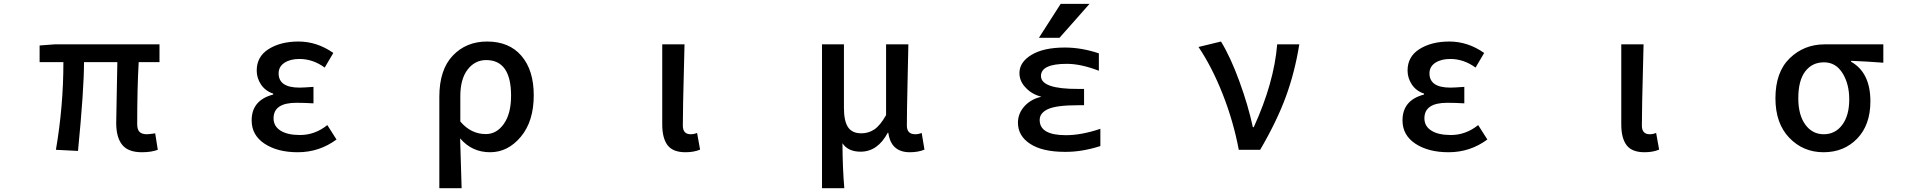

<svg xmlns="http://www.w3.org/2000/svg" viewBox="-20 -781 10040 1001"><path d="M719.7 12.7Q648.4 12.7 617.2 -25.9Q585.9 -64.5 585.9 -139.6Q585.9 -162.1 588.4 -279.8Q590.8 -397.5 591.8 -457H418Q418 -315.4 386.7 5.9L271.5 0Q310.5 -227.5 310.5 -457H186.5V-543.9L264.6 -549.8H811.5V-457H703.1Q695.3 -324.2 695.3 -133.8Q695.3 -105.5 707.5 -93.3Q719.7 -81.1 746.1 -81.1Q757.8 -81.1 789.1 -85.9L802.7 0Q768.6 12.7 719.7 12.7Z M1532.2 12.7Q1426.8 12.7 1359.4 -31.7Q1292 -76.2 1292 -153.3Q1292 -258.8 1404.3 -288.1V-293Q1363.3 -306.6 1340.8 -340.3Q1318.4 -374 1318.4 -413.1Q1318.4 -486.3 1380.9 -525.4Q1443.4 -564.5 1536.1 -564.5Q1632.8 -564.5 1717.8 -504.9L1672.9 -428.7Q1611.3 -473.6 1541 -473.6Q1493.2 -473.6 1462.9 -453.6Q1432.6 -433.6 1432.6 -398.4Q1432.6 -324.2 1542 -324.2Q1559.6 -324.2 1614.3 -328.1V-242.2Q1566.4 -245.1 1525.4 -245.1Q1406.2 -245.1 1406.2 -164.1Q1406.2 -123 1442.4 -100.1Q1478.5 -77.1 1543.9 -77.1Q1622.1 -77.1 1686.5 -128.9L1734.4 -53.7Q1644.5 12.7 1532.2 12.7Z M2270.5 200.2V-276.4Q2270.5 -417 2340.3 -490.7Q2410.2 -564.5 2519.5 -564.5Q2634.8 -564.5 2698.7 -489.7Q2762.7 -415 2762.7 -284.2Q2762.7 -148.4 2695.3 -67.9Q2627.9 12.7 2535.2 12.7Q2440.4 12.7 2378.9 -59.6Q2385.7 177.7 2386.7 200.2ZM2512.7 -82Q2569.3 -82 2606.9 -135.3Q2644.5 -188.5 2644.5 -282.2Q2644.5 -467.8 2514.6 -467.8Q2456.1 -467.8 2418 -418.5Q2379.9 -369.1 2379.9 -279.3V-147.5Q2435.5 -82 2512.7 -82Z M3553.7 12.7Q3488.3 12.7 3460.4 -23.9Q3432.6 -60.5 3432.6 -132.8V-549.8H3548.8Q3547.9 -502 3545.4 -411.1Q3543 -320.3 3541.5 -250Q3540 -179.7 3540 -126Q3540 -81.1 3581.1 -81.1Q3597.7 -81.1 3614.3 -87.9L3629.9 -1Q3597.7 12.7 3553.7 12.7Z M4265.6 200.2V-549.8H4379.9V-217.8Q4379.9 -149.4 4401.4 -117.7Q4422.9 -85.9 4470.7 -85.9Q4507.8 -85.9 4538.1 -106Q4568.4 -126 4599.6 -180.7V-549.8H4715.8Q4714.8 -497.1 4711.4 -345.2Q4708 -193.4 4708 -126Q4708 -81.1 4752 -81.1Q4768.6 -81.1 4785.2 -87.9L4799.8 -1Q4767.6 12.7 4723.6 12.7Q4625 12.7 4611.3 -88.9H4608.4Q4555.7 9.8 4466.8 9.8Q4401.4 9.8 4372.1 -34.2Q4373 97.7 4381.8 200.2Z M5509.8 -760.7H5660.2L5503.9 -584H5396.5ZM5537.1 -76.2Q5618.2 -76.2 5716.8 -109.4V-19.5Q5619.1 11.7 5532.2 10.7Q5415 10.7 5351.1 -30.8Q5287.1 -72.3 5287.1 -141.6Q5287.1 -191.4 5324.2 -230.5Q5358.4 -265.6 5409.2 -276.4Q5359.4 -290 5329.1 -322.3Q5294.9 -356.4 5294.9 -400.4Q5294.9 -457 5357.9 -495.1Q5420.9 -533.2 5532.2 -533.2Q5618.2 -533.2 5709 -502.9V-412.1Q5615.2 -448.2 5542 -448.2Q5407.2 -448.2 5407.2 -384.8Q5407.2 -316.4 5601.6 -317.4H5631.8V-232.4H5601.6Q5488.3 -232.4 5444.3 -212.4Q5400.4 -192.4 5400.4 -155.3Q5400.4 -76.2 5537.1 -76.2Z M6549.8 0H6438.5Q6410.2 -149.4 6354.5 -290.5Q6298.8 -431.6 6228.5 -536.1L6345.7 -564.5Q6395.5 -483.4 6441.9 -356Q6488.3 -228.5 6511.7 -118.2H6516.6Q6622.1 -348.6 6638.7 -549.8H6753.9Q6730.5 -403.3 6683.1 -274.9Q6635.7 -146.5 6549.8 0Z M7532.2 12.7Q7426.8 12.7 7359.4 -31.7Q7292 -76.2 7292 -153.3Q7292 -258.8 7404.3 -288.1V-293Q7363.3 -306.6 7340.8 -340.3Q7318.4 -374 7318.4 -413.1Q7318.4 -486.3 7380.9 -525.4Q7443.4 -564.5 7536.1 -564.5Q7632.8 -564.5 7717.8 -504.9L7672.9 -428.7Q7611.3 -473.6 7541 -473.6Q7493.2 -473.6 7462.9 -453.6Q7432.6 -433.6 7432.6 -398.4Q7432.6 -324.2 7542 -324.2Q7559.6 -324.2 7614.3 -328.1V-242.2Q7566.4 -245.1 7525.4 -245.1Q7406.2 -245.1 7406.2 -164.1Q7406.2 -123 7442.4 -100.1Q7478.5 -77.1 7543.9 -77.1Q7622.1 -77.1 7686.5 -128.9L7734.4 -53.7Q7644.5 12.7 7532.2 12.7Z M8553.7 12.7Q8488.3 12.7 8460.4 -23.9Q8432.6 -60.5 8432.6 -132.8V-549.8H8548.8Q8547.9 -502 8545.4 -411.1Q8543 -320.3 8541.5 -250Q8540 -179.7 8540 -126Q8540 -81.1 8581.1 -81.1Q8597.7 -81.1 8614.3 -87.9L8629.9 -1Q8597.7 12.7 8553.7 12.7Z M9236.3 -268.6Q9236.3 -405.3 9311 -477.5Q9385.7 -549.8 9493.2 -549.8H9798.8V-454.1Q9710 -460.9 9630.9 -463.9V-459Q9731.4 -402.3 9731.4 -252.9Q9731.4 -129.9 9662.6 -58.6Q9593.8 12.7 9487.3 12.7Q9380.9 12.7 9308.6 -62.5Q9236.3 -137.7 9236.3 -268.6ZM9621.1 -262.7Q9621.1 -343.8 9585.9 -399.9Q9550.8 -456.1 9489.3 -456.1Q9427.7 -456.1 9391.6 -408.7Q9355.5 -361.3 9355.5 -268.6Q9355.5 -181.6 9392.1 -131.3Q9428.7 -81.1 9488.3 -81.1Q9547.9 -81.1 9584.5 -129.9Q9621.1 -178.7 9621.1 -262.7Z"/></svg>

Font: GenEi Gothic M SemiBold
Style: Regular
Weight: 500
Designer: o_tamon (Modified); [Source Han Sans]
Ryoko NISHIZUKA  (kana & ideographs); Paul D. Hunt (Latin, Greek & Cyrillic); Wenl
Version: Version 1.1a;Original Version 1.004